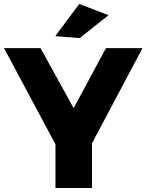

<svg xmlns="http://www.w3.org/2000/svg" viewBox="-25 -942 734 962"><path d="M436 0H253V-219L-5 -701H178L344 -400L506 -701H689L436 -224ZM374 -751 252 -761 372 -922 519 -866Z"/></svg>

Font: Argentum Novus
Style: Bold
Weight: 700
Designer: Julieta Ulanovsky (font) & Cristiano Sobral (main changes)
Foundry: Julieta Ulanovsky (font) & Cristiano Sobral (main changes)
Version: Version 3.00;November 27, 2020;FontCreator 13.0.0.2655 64-bi